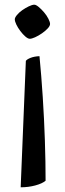

<svg xmlns="http://www.w3.org/2000/svg" viewBox="-20 -527 276 817"><path d="M68 270 90 -268Q95 -275 110.5 -281Q126 -287 148 -288Q156 -206 162 -113Q168 -20 171 71.5Q174 163 174 242Q160 254 130.5 262Q101 270 68 270ZM107 -362Q99 -362 88 -371.5Q77 -381 66.5 -395Q56 -409 49.5 -422.5Q43 -436 43 -445Q43 -452 52 -463Q61 -474 74.5 -483.5Q88 -493 102.5 -500Q117 -507 126 -507Q133 -507 144.5 -497.5Q156 -488 167.5 -474.5Q179 -461 186 -447Q193 -433 193 -425Q193 -417 183.5 -406.5Q174 -396 159 -385.5Q144 -375 129.5 -368.5Q115 -362 107 -362Z"/></svg>

Font: Texturina Medium 12pt
Style: Regular
Weight: 400
Version: Version 1.002